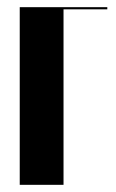

<svg xmlns="http://www.w3.org/2000/svg" viewBox="-20 -515 324 535"><path d="M35 -495H279V-489H157V0H35Z"/></svg>

Font: Moniqa Black Display
Style: Regular
Weight: 900
Designer: Rajesh Rajput
Foundry: Rajesh Rajput
Version: Version 1.000